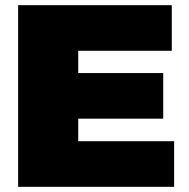

<svg xmlns="http://www.w3.org/2000/svg" viewBox="-20 -721 729 741"><path d="M50 -701H643V-525H282V-439H610V-263H282V-176H652V0H50Z"/></svg>

Font: Argentum Sans Black
Style: Regular
Weight: 900
Designer: Julieta Ulanovsky (Modified by Cristiano Sobral)
Foundry: Julieta Ulanovsky
Version: Version 1.000; ttfautohint (v1.5.65-e2d9)